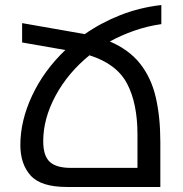

<svg xmlns="http://www.w3.org/2000/svg" viewBox="-20 -744 728 764"><path d="M622 -648Q566 -640 514.5 -622Q463 -604 417 -579Q494 -546 538 -490Q582 -434 600 -356Q618 -278 618 -179V0H246Q143 0 102 -45.5Q61 -91 61 -167Q61 -264 108 -364Q155 -464 240 -545L68 -575V-652L302 -611Q310 -610 317 -608Q381 -653 458 -683.5Q535 -714 622 -724ZM261 -76H527V-209Q527 -333 485.5 -411.5Q444 -490 336 -524Q250 -454 201 -363Q152 -272 152 -182Q152 -124 178 -100Q204 -76 261 -76Z"/></svg>

Font: Go Noto Current
Style: Regular
Weight: 400
Designer: Monotype Design Team
Foundry: Monotype Imaging Inc.
Version: Version 2.007; ttfautohint (v1.8) -l 8 -r 50 -G 200 -x 14 -D